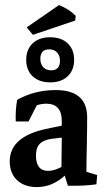

<svg xmlns="http://www.w3.org/2000/svg" viewBox="-20 -742 429 769"><path d="M111.8 -602.5 86.9 -632.3 216.3 -721.7Q258.3 -704.6 283.2 -678.7L281.2 -659.7ZM127.4 7.3Q77.6 7.3 48.3 -20.5Q19 -48.3 19 -95.7Q19 -195.3 167 -226.1L227.5 -238.8V-257.3Q227.5 -326.7 165 -326.7Q146 -326.7 127.4 -320.3L94.2 -255.4H43Q41.5 -303.2 48.8 -342.3Q119.1 -381.3 202.6 -381.3Q329.1 -381.3 329.1 -272Q329.1 -258.3 328.9 -230Q328.6 -201.7 327.9 -168.7Q327.1 -135.7 326.7 -107.4Q326.2 -79.1 326.2 -64.5V-53.7L369.1 -41L366.2 -3.9Q323.2 2.9 252 2L239.3 -38.6Q189.5 7.3 127.4 7.3ZM124 -119.1Q124 -57.6 173.3 -57.6Q196.3 -57.6 226.1 -73.2Q226.1 -102.5 226.8 -132.8Q227.5 -163.1 227.5 -190.9L190.4 -186.5Q155.3 -182.1 139.6 -166.3Q124 -150.4 124 -119.1ZM181.2 -412.1Q136.7 -412.1 110.8 -436.5Q85 -460.9 85 -502.4Q85 -543.9 110.8 -568.4Q136.7 -592.8 181.2 -592.8Q225.1 -592.8 251 -568.4Q276.9 -543.9 276.9 -502.4Q276.9 -460.9 251 -436.5Q225.1 -412.1 181.2 -412.1ZM184.6 -460.4Q220.2 -460.4 220.2 -498.5Q220.2 -519.5 208.5 -532Q196.8 -544.4 177.2 -544.4Q141.6 -544.4 141.6 -506.3Q141.6 -485.4 153.3 -472.9Q165 -460.4 184.6 -460.4Z"/></svg>

Font: Markazi Text SemiBold
Style: Regular
Weight: 600
Designer: Borna Izadpanah (Arabic designer), Fiona Ross (Arabic design director) and Florian Runge (Latin designer)
Foundry: Borna Izadpanah and Florian Runge
Version: Version 1.001; ttfautohint (v1.8.3)